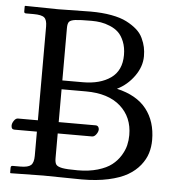

<svg xmlns="http://www.w3.org/2000/svg" viewBox="-49 -692 690 740"><g transform="rotate(5 296.5 -322.5)"><path d="M186.5 -575.2V-372.6H265.6Q332.5 -372.6 373.5 -401.6Q414.6 -430.7 414.6 -490.7Q414.6 -520 405.5 -542.5Q396.5 -564.9 383.1 -577.6Q369.6 -590.3 350.6 -598.1Q331.5 -606 314.7 -608.6Q297.9 -611.3 278.8 -611.3Q233.4 -611.3 215.6 -608.9Q197.8 -606.4 192.1 -599.6Q186.5 -592.8 186.5 -575.2ZM17.1 -20Q17.1 -27.8 24.4 -27.8H54.2Q84 -27.8 95 -37.6Q106 -47.4 106 -73.7V-167.5H19Q6.8 -167.5 6.8 -182.1Q6.8 -191.4 13.7 -201.4Q20.5 -211.4 28.8 -211.4H106V-574.2Q106 -599.6 95.5 -608.6Q85 -617.7 54.2 -617.7H24.4Q17.1 -617.7 17.1 -624.5V-644.5L18.6 -646.5L145.5 -644.5Q236.8 -646.5 272 -646.5Q316.9 -646.5 352.8 -639.9Q388.7 -633.3 411.9 -621.3Q435.1 -609.4 451.4 -595Q467.8 -580.6 476.3 -562.3Q484.9 -543.9 488.3 -527.6Q491.7 -511.2 491.7 -492.7Q491.7 -452.6 465.1 -415.5Q438.5 -378.4 398.9 -358.9Q476.1 -341.3 513.7 -293.5Q551.3 -245.6 551.3 -173.8Q551.3 -147 543.9 -122.8Q536.6 -98.6 518.1 -75.4Q499.5 -52.2 470.9 -35.6Q442.4 -19 397 -9Q351.6 1 293.9 1L145.5 -1L18.6 1L17.1 -1ZM186.5 -211.4H329.1Q335.9 -211.4 339.4 -207Q342.8 -202.6 342.8 -196.8Q342.8 -187.5 335.4 -177.5Q328.1 -167.5 319.3 -167.5H186.5V-72.3Q186.5 -54.2 192.1 -46.9Q197.8 -39.6 215.6 -36.1Q233.4 -32.7 275.4 -32.7Q318.8 -32.7 352.8 -42.7Q386.7 -52.7 406.7 -68.4Q426.8 -84 439.7 -105Q452.6 -126 457.3 -145.5Q461.9 -165 461.9 -185.1Q461.9 -254.4 414.6 -296.4Q367.2 -338.4 280.8 -338.4H186.5Z"/></g></svg>

Font: Libertinage
Style: f
Weight: 400
Designer: OSP
Foundry: OSP
Version: Version 1.0; 2008; OFL relea